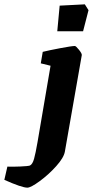

<svg xmlns="http://www.w3.org/2000/svg" viewBox="-140 -681 428 885"><path d="M-120 148 -106 87Q-83 88 -47 86.5Q-11 85 -2 82Q10 76 17 51Q24 26 33 -26L93 -378L48 -389L57 -442Q85 -449 138 -459Q191 -469 205 -469Q210 -469 224 -451.5Q238 -434 237 -427L159 18Q154 46 119 85Q84 124 43 154Q2 184 -14 184Q-39 184 -120 148ZM124 -537 135 -655 251 -661 268 -634 243 -537Z"/></svg>

Font: Grenze
Style: Bold Italic
Weight: 700
Italic angle: -10°
Designer: Renata Polastri
Foundry: Omnibus-Type
Version: Version 1.002; ttfautohint (v1.8)